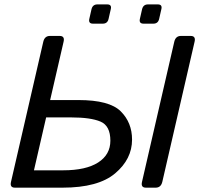

<svg xmlns="http://www.w3.org/2000/svg" viewBox="-20 -866 919 886"><path d="M653.3 0Q628.9 0 635.3 -26.9L784.2 -673.3Q790.5 -700.2 814.9 -700.2H859.9Q884.3 -700.2 877.9 -673.3L729 -26.9Q722.7 0 698.2 0ZM48.8 0Q24.4 0 30.8 -26.9L179.7 -673.3Q186 -700.2 210.4 -700.2H255.4Q279.8 -700.2 273.4 -673.3L211.4 -404.3H342.3Q484.9 -404.3 537.1 -352.3Q589.4 -300.3 589.4 -221.7Q589.4 -131.8 511.2 -65.9Q433.1 0 268.6 0ZM136.7 -80.1H271.5Q376.5 -80.1 432.9 -116.2Q489.3 -152.3 489.3 -216.8Q489.3 -285.6 443.8 -304.9Q398.4 -324.2 308.1 -324.2H192.9ZM409.2 -756.8Q387.2 -756.8 392.1 -778.8L402.3 -823.7Q407.7 -845.7 429.7 -845.7H474.6Q496.6 -845.7 491.2 -823.7L481 -778.8Q476.1 -756.8 454.1 -756.8ZM642.6 -756.8Q620.6 -756.8 625.5 -778.8L635.7 -823.7Q641.1 -845.7 663.1 -845.7H708Q730 -845.7 724.6 -823.7L714.4 -778.8Q709.5 -756.8 687.5 -756.8Z"/></svg>

Font: Istok Web
Style: Italic
Weight: 400
Italic angle: -13°
Designer: Andrey V. Panov
Foundry: Andrey V. Panov
Version: Version 1.0.2g